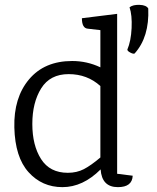

<svg xmlns="http://www.w3.org/2000/svg" viewBox="-20 -755 644 790"><path d="M590 -720Q595 -603 534 -535Q529 -532 516.5 -538.5Q504 -545 504 -551Q519 -586 521.5 -639.5Q524 -693 513 -725Q527 -736 554.5 -735Q582 -734 590 -720ZM465 15Q399 15 394 -58Q321 15 237 15Q153 15 97.5 -46.5Q42 -108 39 -230.5Q36 -353 99.5 -428.5Q163 -504 277 -504Q338 -504 393 -478V-631L341 -637Q317 -639 317 -680L462 -698V-40L526 -32Q524 15 465 15ZM393 -401Q339 -450 262.5 -450Q186 -450 149.5 -391.5Q113 -333 113 -245Q113 -157 149 -100.5Q185 -44 259 -44Q296 -44 325 -59Q354 -74 393 -107Z"/></svg>

Font: Karma
Style: Regular
Weight: 400
Designer: Joana Correia
Foundry: Indian Type Foundry
Version: Version 1.202;PS 1.0;hotconv 1.0.78;makeotf.lib2.5.61930; tt